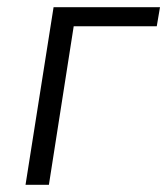

<svg xmlns="http://www.w3.org/2000/svg" viewBox="-20 -514 465 534"><path d="M51 0 129 -494H425L416 -441H185L116 0Z"/></svg>

Font: Nunito Sans 7pt Condensed Light
Style: Italic
Weight: 300
Width: 3
Italic angle: -9°
Designer: Vernon Adams
Foundry: Vernon Adams
Version: Version 3.101;gftools[0.9.27]